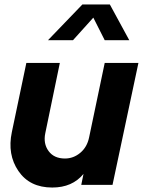

<svg xmlns="http://www.w3.org/2000/svg" viewBox="-20 -828 640 860"><path d="M398 -749 307 -648H195L349 -808H472L559 -648H449ZM449 -546H600L484 0H344L354 -49Q304 12 214 12Q113 12 62.5 -62Q12 -136 33 -236L98 -546H248L183 -232Q173 -185 197.5 -151.5Q222 -118 271 -118Q309 -118 339.5 -143.5Q370 -169 379 -212Z"/></svg>

Font: Plus Jakarta Display
Style: Bold Italic
Weight: 700
Italic angle: -12°
Designer: Gumpita Rahayu
Foundry: Tokotype Studio
Version: Version 1.000;hotconv 1.0.109;makeotfexe 2.5.65596